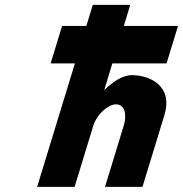

<svg xmlns="http://www.w3.org/2000/svg" viewBox="-20 -752 735 771"><path d="M326.8 -647.9H229.4L183.4 -497.5H280.8L129.1 -1.5H279.6L354.9 -248C368.2 -291.3 413.2 -333 446 -333C481.3 -333 490.3 -291.3 477 -248L401.7 -1.5H552.1L639.9 -288.8C677.1 -410.3 578 -450.3 509.1 -450.3C474.4 -450.3 435.3 -425.7 400.1 -391.7H398.9L431.2 -497.5H648.9L694.9 -647.9H477.2L503.1 -732.5H352.6Z"/></svg>

Font: Hussar
Style: BdSuprConOblThree
Weight: 700
Foundry: Cannot Into Space Fonts
Version: Version 2.00